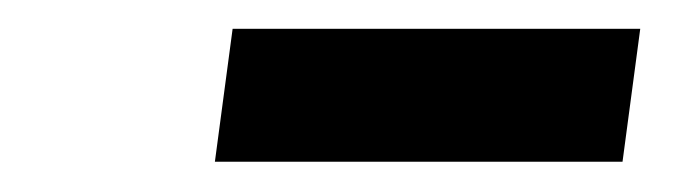

<svg xmlns="http://www.w3.org/2000/svg" viewBox="-20 -722 470 130"><path d="M137.5 -702.5H413.5L401.5 -612.5H125.5Z"/></svg>

Font: Merriweather 96pt ExtraBold
Style: Italic
Weight: 800
Italic angle: -7.8°
Version: Version 2.101